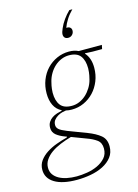

<svg xmlns="http://www.w3.org/2000/svg" viewBox="-184 -828 803 1115"><g transform="rotate(-15 217.0 -270.0)"><path d="M301 -598Q287 -598 280 -605.5Q273 -613 273 -625Q273 -638 283 -660Q293 -684 310.5 -708.5Q328 -733 348 -752H366Q343 -729 327.5 -704.5Q312 -680 304 -657H310Q321 -657 328 -650.5Q335 -644 335 -633Q335 -618 325 -608Q315 -598 301 -598ZM136 212Q50 212 3 183.5Q-44 155 -44 104Q-44 73 -27 49.5Q-10 26 17 8.5Q44 -9 77 -21Q110 -33 142 -41L144 -46L135 -49Q104 -60 83.5 -76.5Q63 -93 63 -120Q63 -140 72 -154Q81 -168 94.5 -177Q108 -186 124 -191Q140 -196 154 -199V-202Q124 -217 109.5 -247Q95 -277 95 -318Q95 -361 109.5 -398Q124 -435 149.5 -462Q175 -489 209.5 -504.5Q244 -520 283 -520Q315 -520 339 -508H478L473 -484H416L371 -486L370 -484Q401 -450 401 -392Q401 -349 386 -312Q371 -275 345.5 -248Q320 -221 286 -205.5Q252 -190 213 -190Q193 -190 178 -194Q169 -193 155 -189.5Q141 -186 127.5 -178Q114 -170 104.5 -158Q95 -146 95 -128Q95 -113 107.5 -102Q120 -91 153 -78L266 -35Q313 -17 341 6Q369 29 369 72Q369 110 348.5 136.5Q328 163 294.5 180Q261 197 219.5 204.5Q178 212 136 212ZM219 -211Q243 -211 265 -220.5Q287 -230 305 -246.5Q323 -263 336.5 -285Q350 -307 356 -331Q363 -358 364.5 -374.5Q366 -391 366 -397Q366 -445 345.5 -472Q325 -499 277 -499Q253 -499 230.5 -489.5Q208 -480 190 -463.5Q172 -447 159 -425Q146 -403 140 -379Q133 -352 131.5 -335.5Q130 -319 130 -313Q130 -265 150.5 -238Q171 -211 219 -211ZM140 192Q169 192 203 186.5Q237 181 266 167.5Q295 154 314.5 132Q334 110 334 76Q334 41 310.5 24Q287 7 253 -5L166 -38Q131 -28 99.5 -15Q68 -2 44 15Q20 32 5.5 53.5Q-9 75 -9 101Q-9 124 2.5 141Q14 158 34.5 169.5Q55 181 82 186.5Q109 192 140 192Z"/></g></svg>

Font: IBM Plex Serif ExtraLight
Style: Italic
Weight: 200
Italic angle: -14°
Designer: Mike Abbink, Paul van der Laan, Pieter van Rosmalen
Foundry: Bold Monday
Version: Version 2.5